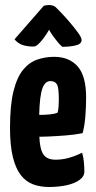

<svg xmlns="http://www.w3.org/2000/svg" viewBox="-20 -737 384 767"><path d="M175 10Q141 10 112.5 -0.5Q84 -11 63.5 -37Q43 -63 31.5 -109Q20 -155 20 -226Q20 -317 34 -373Q48 -429 72.5 -458.5Q97 -488 129 -499Q161 -510 196 -510Q256 -510 290 -472Q324 -434 324 -347Q324 -311 321 -272.5Q318 -234 310 -205Q281 -199 243 -196Q205 -193 169 -191.5Q133 -190 109.5 -190Q86 -190 86 -190L88 -279Q88 -279 102.5 -278.5Q117 -278 138 -278Q159 -278 179 -280Q199 -282 210 -287Q213 -296 214 -311.5Q215 -327 215 -339Q215 -387 207.5 -400Q200 -413 181 -413Q168 -413 159 -402Q150 -391 145 -368.5Q140 -346 138 -312.5Q136 -279 136 -233Q136 -198 138.5 -172.5Q141 -147 147.5 -131Q154 -115 167.5 -107Q181 -99 202 -99Q229 -99 255.5 -106.5Q282 -114 308 -127Q313 -112 315 -90.5Q317 -69 317 -52Q317 -32 297.5 -18Q278 -4 246 3Q214 10 175 10ZM229 -550Q229 -550 223.5 -555Q218 -560 210 -569.5Q202 -579 193 -591.5Q184 -604 176 -618Q176 -618 170 -608Q164 -598 154 -584.5Q144 -571 133.5 -561Q123 -551 114 -551Q88 -551 69.5 -557.5Q51 -564 38 -580L155 -714Q166 -717 177 -717Q185 -717 193 -714Q201 -711 208 -703Q208 -703 223 -687.5Q238 -672 257 -650Q276 -628 291 -607.5Q306 -587 306 -577Q306 -561 282 -555.5Q258 -550 229 -550Z"/></svg>

Font: Yanone Kaffeesatz
Style: Bold
Weight: 700
Designer: Yanone (Cyrillic: Daniel Pouzeot, Huerta Tipografica, and Cyreal)
Foundry: Yanone
Version: Version 2.003